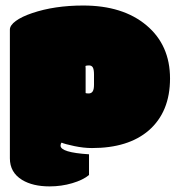

<svg xmlns="http://www.w3.org/2000/svg" viewBox="-20 -663 633 692"><path d="M288.6 -327.6Q290.5 -326.2 299.8 -326.2Q309.1 -326.2 314 -333.5Q318.8 -340.8 318.8 -357.4V-394.5Q318.8 -412.1 314.7 -419.7Q310.5 -427.2 301 -427.2Q291.5 -427.2 288.1 -425.3Q288.6 -422.9 288.6 -417ZM300.8 -106.9V-32.2Q279.3 -14.2 240.2 -2.7Q201.2 8.8 158.7 8.8Q98.1 8.8 59.6 -14.6Q15.6 -41.5 15.6 -92.3V-556.2Q15.6 -571.8 36.9 -587.4Q58.1 -603 95.7 -615.7Q176.3 -643.1 279.8 -643.1Q422.9 -643.1 507.8 -571.8Q592.8 -500.5 592.8 -380.1Q592.8 -259.8 516.1 -192.9Q442.4 -129.4 311.5 -129.4Q281.7 -129.4 247.8 -136.5Q213.9 -143.6 202.1 -148.9Q198.2 -145 198.2 -138.2Q198.2 -113.3 300.8 -106.9Z"/></svg>

Font: Modak
Style: Regular
Weight: 400
Version: Version 1.036;PS Version 1.000;hotconv 1.0.79;makeotf.lib2.5